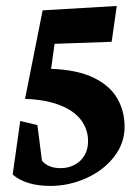

<svg xmlns="http://www.w3.org/2000/svg" viewBox="-20 -605 462 644"><path d="M397.9 -179.7Q397.9 -232.4 373.3 -275.1Q348.6 -317.9 293.7 -344.5Q238.8 -371.1 151.4 -374L163.1 -458L354.5 -464.8L371.6 -585L123 -570.3L64 -273.4Q132.8 -271 180.4 -252.4Q228 -233.9 251.7 -202.6Q275.4 -171.4 275.4 -131.3Q275.4 -103.5 262.9 -83Q250.5 -62.5 229.5 -51.8Q208.5 -41 183.6 -41Q141.1 -41 120.6 -66.4L105.5 -185.5L47.9 -199.2L22.5 -19.5Q66.9 18.6 148.9 18.6Q211.4 18.6 269 -7.3Q326.7 -33.2 362.3 -78.6Q397.9 -124 397.9 -179.7Z"/></svg>

Font: Neuton
Style: Bold
Weight: 700
Designer: Brian M Zick
Foundry: Brian M Zick
Version: Version 1.560